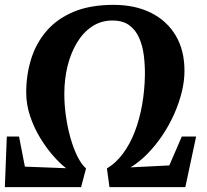

<svg xmlns="http://www.w3.org/2000/svg" viewBox="-22 -771 851 791"><path d="M-2 0 6 -208.5H56.5L80.5 -84.5L250.5 -78Q226 -96.5 197.5 -128.8Q169 -161 143.5 -203Q118 -245 102 -292.8Q86 -340.5 86 -390Q86 -462 106 -527Q126 -592 169 -642.5Q212 -693 280.5 -722Q349 -751 446 -751Q534 -751 599.5 -718.5Q665 -686 701.5 -625.2Q738 -564.5 738 -479Q738 -437 726.8 -391.5Q715.5 -346 695.5 -301Q675.5 -256 647.8 -214.5Q620 -173 586.8 -138.8Q553.5 -104.5 516 -81.5L675.5 -89.5L727 -208.5H786L741.5 0H429L418.5 -77Q456 -99.5 485 -138.8Q514 -178 533.5 -229Q553 -280 563.5 -339.2Q574 -398.5 575 -462.5Q575.5 -503 570.5 -542.8Q565.5 -582.5 551.2 -615Q537 -647.5 510.5 -667Q484 -686.5 441 -686.5Q394.5 -686.5 357.5 -662Q320.5 -637.5 295 -595Q269.5 -552.5 256.2 -498.5Q243 -444.5 243 -384.5Q243 -337.5 250 -289.5Q257 -241.5 269.5 -198.8Q282 -156 298.2 -124.2Q314.5 -92.5 332.5 -77L312 0Z"/></svg>

Font: Merriweather 48pt ExtraBold
Style: Italic
Weight: 800
Italic angle: -7.8°
Version: Version 2.101